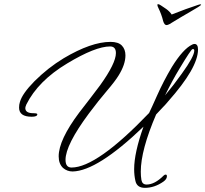

<svg xmlns="http://www.w3.org/2000/svg" viewBox="-20 -806 990 926"><path d="M679 100Q640 100 633 66Q627 40 627 10Q627 -69 672 -195Q449 19 330 21Q304 21 284 4Q263 -16 263 -52Q263 -131 362 -263Q388 -296 413 -329Q438 -362 463 -395Q539 -501 539 -550Q539 -582 511 -582Q440 -582 304 -500Q164 -416 107 -302Q102 -290 102 -285Q102 -260 141 -260Q160 -260 160 -255Q160 -243 133 -243Q72 -243 72 -287Q72 -302 76 -314Q87 -354 146 -414Q211 -479 287 -525Q420 -604 513 -604Q551 -604 568 -586Q585 -568 585 -539Q585 -495 552 -442Q535 -414 496 -368.5Q457 -323 409 -259Q296 -107 296 -35Q296 2 325 2Q447 2 699 -261Q705 -273 714.5 -294Q724 -315 737 -344Q768 -414 809 -483Q863 -570 907 -591Q913 -594 918 -594Q935 -594 935 -567Q935 -479 791 -317Q778 -301 762 -285L733 -254Q659 -82 659 22Q659 44 662 62Q666 84 687 84Q726 84 769 41Q774 36 779 36Q785 36 785 44Q785 58 768 70Q725 100 679 100ZM776 -346Q818 -396 857 -451Q917 -534 917 -562Q917 -571 908 -569Q901 -567 847 -477Q828 -446 810.5 -413.5Q793 -381 776 -346ZM947 -785Q950 -785 950 -783Q950 -781 935 -771.5Q920 -762 898 -749.5Q876 -737 855 -724.5Q834 -712 821 -704Q807 -695 798 -690Q789 -685 783 -685Q773 -685 767 -704Q763 -721 757 -737Q751 -753 745 -765Q739 -777 739 -782Q739 -786 742 -786Q747 -786 756 -780Q766 -774 782 -762.5Q798 -751 808 -736Q840 -749 876 -762Q912 -775 934 -782Q942 -785 947 -785Z"/></svg>

Font: Whisper
Style: Regular
Weight: 400
Designer: Robert E. Leuschke
Foundry: Robert E. Leuschke
Version: Version 1.010; ttfautohint (v1.8.4.7-5d5b)